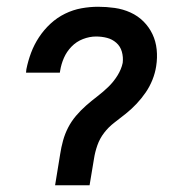

<svg xmlns="http://www.w3.org/2000/svg" viewBox="-20 -548 540 568"><path d="M143 0 158 -92Q161 -112 166.5 -132Q172 -152 181.5 -170.5Q191 -189 205 -205.5Q219 -222 235 -236Q251 -250 268 -263Q285 -276 300.5 -291Q316 -306 327.5 -324.5Q339 -343 343 -362Q345 -379 340.5 -395Q336 -411 324 -421.5Q312 -432 296.5 -436Q281 -440 264 -440Q245 -440 225.5 -432.5Q206 -425 191.5 -410Q177 -395 169 -376.5Q161 -358 158 -339L157 -333H57L58 -343Q63 -368 72 -392Q81 -416 95.5 -438Q110 -460 129.5 -478Q149 -496 172.5 -507.5Q196 -519 221 -523.5Q246 -528 270 -528Q295 -528 319.5 -524.5Q344 -521 366 -511Q388 -501 404.5 -484.5Q421 -468 431 -447Q441 -426 443.5 -401.5Q446 -377 442 -352Q439 -332 431 -312Q423 -292 411 -274.5Q399 -257 384 -241Q369 -225 352 -211.5Q335 -198 318 -185Q301 -172 288 -155Q275 -138 268 -118Q261 -98 258 -78L245 0Z"/></svg>

Font: Iosevka Term Curly Semibold
Style: Italic
Weight: 600
Italic angle: -9°
Designer: Belleve Invis
Foundry: Belleve Invis
Version: Version 32.3.0